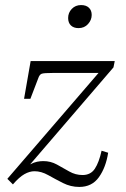

<svg xmlns="http://www.w3.org/2000/svg" viewBox="-20 -728 498 758"><path d="M407 -125Q398 -67 370.5 -28.5Q343 10 293 10Q259 10 228.5 -5.5Q198 -21 170.5 -36.5Q143 -52 116 -52Q97 -52 76.5 -40.5Q56 -29 31 0L9 -22L369 -440H189Q154 -440 145 -437Q136 -434 131 -419L100 -338H75L101 -487H433L428 -462L99 -79Q114 -87 126.5 -89.5Q139 -92 151 -92Q180 -92 204.5 -78.5Q229 -65 253.5 -51Q278 -37 306 -37Q338 -37 354.5 -62Q371 -87 381 -133ZM290 -617Q271 -617 260 -627.5Q249 -638 249 -657Q249 -678 263.5 -693Q278 -708 300 -708Q320 -708 331 -697.5Q342 -687 342 -669Q342 -649 327.5 -633Q313 -617 290 -617Z"/></svg>

Font: Inria Serif Light
Style: Italic
Weight: 300
Italic angle: -10°
Designer: Black Foundry Team
Foundry: Black Foundry
Version: Version 1.000; ttfautohint (v1.8.3)